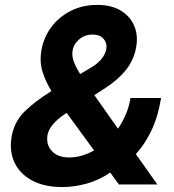

<svg xmlns="http://www.w3.org/2000/svg" viewBox="-20 -757 714 788"><path d="M236.5 10.7Q161.2 10.7 111.2 -16.5Q61.1 -43.7 39.6 -89.8Q18.1 -136 27.3 -193.2Q37.3 -256.7 81.1 -299.5Q125 -342.3 191.1 -383.2Q168.7 -419.4 155.2 -460.6Q141.7 -501.8 149.9 -550.1Q158.7 -603 190.2 -645.2Q221.6 -687.5 270.2 -712.2Q318.9 -736.9 378.6 -736.9Q437.1 -736.9 475.9 -713.4Q514.6 -690 530.9 -650.9Q547.2 -611.9 539.1 -565.3Q530.9 -513.8 498.6 -472.3Q466.3 -430.8 414.8 -397.4L367.2 -366.5L464.1 -229Q483 -255.7 496.4 -287.5Q509.9 -319.2 515.6 -354.8H641Q629.3 -280.2 602.1 -222.7Q574.9 -165.1 537.6 -124.6L625.7 0H468L432.2 -49Q387.8 -17.8 336.1 -3.6Q284.4 10.7 236.5 10.7ZM366.1 -139.6 253.6 -293.7 248.6 -290.5Q182.2 -246.4 174.7 -201.7Q169 -163 193 -136.9Q217 -110.8 264.6 -110.8Q314.3 -110.8 366.1 -139.6ZM308.9 -453.1 350.9 -478Q408 -511 416.5 -556.8Q420.5 -578.1 406.1 -596.6Q391.7 -615.1 359 -615.1Q327.8 -615.1 304.7 -595.3Q281.6 -575.6 277.7 -547.6Q274.5 -524.9 283.7 -501.8Q293 -478.7 308.9 -453.1Z"/></svg>

Font: Inter UI
Style: Bold Italic
Weight: 700
Italic angle: 9.39999°
Designer: Rasmus Andersson
Foundry: rsms
Version: 3.2;8d6f07862